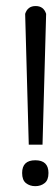

<svg xmlns="http://www.w3.org/2000/svg" viewBox="-20 -620 184 648"><path d="M64.9 -573.2Q73.2 -599.6 100.3 -599.6Q127.4 -599.6 135.7 -573.2L123.5 -131.8H77.1ZM143.6 -36.1Q143.6 -12.2 130.6 -2Q117.7 8.3 99.1 8.3Q80.6 8.3 67.6 -2Q54.7 -12.2 54.7 -36.1Q54.7 -79.1 99.1 -79.1Q143.6 -79.1 143.6 -36.1Z"/></svg>

Font: Meera
Style: Regular
Weight: 400
Designer: Hussain KH and Suresh P for Swathanthra Malayalam Computing (SMC)
Version: 7.0.0+20160512